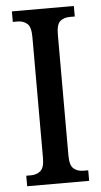

<svg xmlns="http://www.w3.org/2000/svg" viewBox="-52 -748 410 781"><g transform="rotate(-5 153.0 -357.0)"><path d="M27 0V-43H47Q69 -43 85 -56Q101 -69 101 -109V-603Q101 -645 85 -658Q69 -671 47 -671H27V-714H280V-671H260Q235 -671 220 -658Q205 -645 205 -603V-110Q205 -70 220.5 -56.5Q236 -43 260 -43H280V0Z"/></g></svg>

Font: Noto Serif ExtraCondensed Medium
Style: Regular
Weight: 500
Width: 2
Designer: Monotype Design Team
Foundry: Monotype Imaging Inc.
Version: Version 2.015